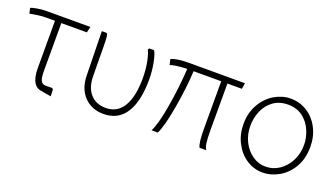

<svg xmlns="http://www.w3.org/2000/svg" viewBox="-60 -833 2079 1195"><g transform="rotate(20 979.5 -235.0)"><path d="M98 -476H384L375 -437H206V-119Q206 -73 216 -55Q226 -37 251 -37Q286 -37 290 -38L298 -31L300 14Q263 8 248.5 5.5Q234 3 243 3Q204 3 184 -29.5Q164 -62 164 -123V-437H112Q78 -437 52 -433Q26 -429 20 -428L-1 -424L-9 -459Q-2 -464 30 -470Q62 -476 98 -476Z M496 -473Q503 -462 503 -390L505 -197Q505 -121 542.5 -78Q580 -35 646 -35Q721 -35 760.5 -100Q800 -165 800 -288Q800 -346 789.5 -397.5Q779 -449 768 -465L774 -476H806Q819 -457 829.5 -403Q840 -349 840 -296Q840 -148 790.5 -71.5Q741 5 645 5Q565 5 516 -47Q467 -99 466 -185L460 -476H490Z M1035 -476H1408L1402 -437H1306V-131Q1306 -70 1310.5 -41.5Q1315 -13 1325 -2H1280Q1265 -25 1265 -127V-437H1082Q1077 -329 1053 -190Q1029 -51 1003 -2H962Q989 -54 1011 -184.5Q1033 -315 1040 -437Q1003 -436 970 -431.5Q937 -427 929 -421L920 -459Q957 -476 1035 -476Z M1709 -484Q1770 -484 1819.5 -452.5Q1869 -421 1897.5 -366Q1926 -311 1926 -243Q1926 -162 1891.5 -105Q1857 -48 1805 -19.5Q1753 9 1702 9H1701Q1641 9 1592 -23.5Q1543 -56 1514.5 -112Q1486 -168 1486 -235Q1486 -309 1518.5 -366Q1551 -423 1603 -453.5Q1655 -484 1709 -484ZM1704 -32H1705Q1754 -32 1795.5 -60Q1837 -88 1861 -135.5Q1885 -183 1885 -241Q1885 -287 1865.5 -334Q1846 -381 1806 -412Q1766 -443 1707 -443Q1650 -443 1610 -414Q1570 -385 1550 -338Q1530 -291 1530 -238Q1530 -182 1553.5 -135Q1577 -88 1617 -60Q1657 -32 1704 -32Z"/></g></svg>

Font: Gmarket Sans TTF Light
Style: Regular
Weight: 300
Designer: Creative Director : Sungho Lee; Art Director : Kiwoong Choi; Project Manager : Sori Yang, Jongwook Yoon; Font Designer :
Foundry: Sandoll Inc.
Version: Version 1.000;hotconv 1.0.109;makeotfexe 2.5.65596